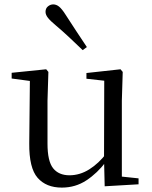

<svg xmlns="http://www.w3.org/2000/svg" viewBox="-20 -838 693 873"><path d="M261 15Q190 15 151 -29.5Q112 -74 113 -186L116 -484L138 -467L33 -481V-507L190 -523L200 -511L196 -380V-185Q196 -105 221.5 -73Q247 -41 296 -41Q343 -41 386 -68Q429 -95 465 -142L488 -103H462Q423 -51 373 -18Q323 15 261 15ZM456 9 453 -114V-116L454 -471L373 -480V-506L528 -523L538 -511L534 -380V-35L610 -27V0ZM375 -624 356 -610Q326 -639 295 -668Q264 -697 232 -724Q209 -743 198 -757Q187 -771 187 -784Q187 -800 198 -809Q209 -818 222 -818Q236 -818 248.5 -808Q261 -798 277 -773Q302 -734 326.5 -697Q351 -660 375 -624Z"/></svg>

Font: Noto Serif SC
Style: Regular
Weight: 400
Designer: Ryoko NISHIZUKA 西塚涼子 (kana & ideographs); Frank Grießhammer (Latin, Greek & Cyrillic); Wenlong ZHANG 张文龙 (bopomofo); San
Foundry: Adobe
Version: Version 2.002-H1;hotconv 1.1.0;makeotfexe 2.6.0